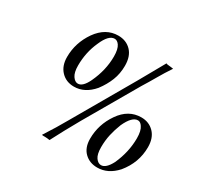

<svg xmlns="http://www.w3.org/2000/svg" viewBox="-105 -562 697 680"><g transform="rotate(30 243.0 -222.0)"><path d="M139.2 -3.4Q155.3 -28.3 169.2 -51Q183.1 -73.7 194.3 -93.8L335.4 -337.9Q352.5 -367.7 366.9 -393.8Q381.3 -419.9 394.5 -442.9Q397.5 -440.9 405.5 -440.4Q413.6 -439.9 424.3 -438Q405.3 -409.7 389.9 -382.8Q374.5 -356 357.4 -328.6L233.4 -114.7Q216.3 -84.5 200.7 -55.9Q185.1 -27.3 171.4 -0.5Q161.1 -2.4 151.4 -2.4H146Q141.1 -2.4 139.2 -3.4ZM198.2 -442.9Q230.5 -442.9 251 -421.9Q271.5 -400.9 271.5 -361.8Q271.5 -329.6 260.5 -301.8Q249.5 -273.9 229.5 -247.6Q195.3 -207.5 151.4 -207.5Q119.1 -207.5 98.6 -229Q78.1 -250.5 78.1 -286.6Q78.1 -344.7 112.3 -394Q147 -442.9 198.2 -442.9ZM192.4 -426.8Q168 -426.8 148.4 -380.9Q127 -334 127 -279.8Q127 -252 136.5 -237.8Q146 -223.6 158.2 -223.6Q178.2 -223.6 195.3 -259.8Q221.2 -314.9 221.2 -370.6Q221.2 -400.9 211.4 -415Q203.1 -426.8 192.4 -426.8ZM413.6 -232.9Q445.3 -232.9 465.8 -211.7Q486.3 -190.4 486.3 -152.8Q486.3 -89.4 444.3 -38.6Q409.7 -0.5 366.2 -0.5Q334.5 -0.5 314 -20.5Q293.5 -40.5 293.5 -76.7Q293.5 -134.8 327.4 -183.8Q361.3 -232.9 413.6 -232.9ZM408.2 -217.8Q384.3 -217.8 363.3 -171.9Q353.5 -147.5 347.9 -122.6Q342.3 -97.7 342.3 -70.3Q342.3 -41.5 351.8 -28.1Q361.3 -14.6 373.5 -14.6Q393.6 -14.6 411.6 -49.3Q436.5 -104.5 436.5 -160.6Q436.5 -191.4 426.3 -205.6Q418.5 -217.8 408.2 -217.8Z"/></g></svg>

Font: ML-NILA03_NewLipi
Style: Regular
Weight: 400
Designer: CLT@C-DIT
Version: Version ML-NILA03_NewLipi 2.